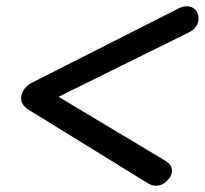

<svg xmlns="http://www.w3.org/2000/svg" viewBox="-20 -558 656 613"><path d="M69 -209Q44 -226 48 -252Q54 -280 84 -295L550 -531Q564 -538 577 -538Q588 -538 597.5 -532Q607 -526 611 -515Q614 -508 614 -499Q614 -485 605.5 -473Q597 -461 582 -454L167 -249L509 -44Q529 -32 529 -13Q529 2 518 14Q501 35 478 35Q465 35 452 27Z"/></svg>

Font: Kodchasan Medium
Style: Italic
Weight: 500
Italic angle: -10°
Version: Version 1.000; ttfautohint (v1.6)